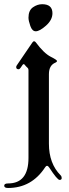

<svg xmlns="http://www.w3.org/2000/svg" viewBox="-59 -723 336 931"><path d="M0 0ZM79.1 -637.2Q79.1 -672.4 100.6 -687.5Q122.1 -702.6 145.5 -702.6Q195.3 -702.6 195.3 -658.7Q195.3 -626.5 164.3 -598.9Q133.3 -571.3 114.3 -571.3Q97.2 -571.3 88.1 -596.9Q79.1 -622.6 79.1 -637.2ZM-20 166.5Q79.1 166.5 79.1 42.5V-383.3Q79.1 -390.1 75.2 -393.6Q66.9 -400.9 60.5 -409.2Q58.6 -412.1 55.9 -412.1Q53.2 -412.1 50.3 -408.2L41 -394.5Q36.1 -387.2 31.2 -387.2Q19.5 -387.2 19.5 -397.9Q19.5 -401.9 22.5 -406.2L97.7 -516.6Q102.1 -522.9 106.4 -522.9Q110.8 -522.9 114.7 -517.6Q153.8 -464.8 187 -447.8Q217.3 -432.6 217.3 -427.5Q217.3 -422.4 210 -419.4Q178.2 -406.7 178.2 -363.3V-26.4Q178.2 70.3 234.9 127Q240.2 132.3 240.2 140.1Q240.2 149.4 230 149.4Q218.8 149.4 179.7 89.4Q174.3 81.1 169.2 81.1Q164.1 81.1 159.7 88.4Q94.2 188.5 -20 188.5Q-38.6 188.5 -38.6 177.5Q-38.6 166.5 -20 166.5Z"/></svg>

Font: UnifrakturMaguntia16
Style: Book
Weight: 400
Designer: j. 'mach' wust, Gerrit Ansmann, Georg Duffner, based on a font by Peter Wiegel, original typeface by Carl Albert Fahrenw
Version: Version 2017-03-19